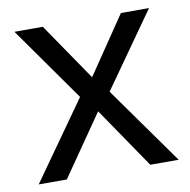

<svg xmlns="http://www.w3.org/2000/svg" viewBox="-66 -601 660 666"><g transform="rotate(-10 264.5 -268.0)"><path d="M212 -274 18 0H117L265 -214L411 0H511L316 -274L501 -536H402L265 -334L127 -536H27Z"/></g></svg>

Font: Noto Sans Newa
Style: Regular
Weight: 400
Designer: Monotype Design Team
Foundry: Monotype Imaging Inc.
Version: Version 2.007